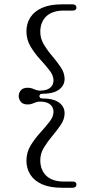

<svg xmlns="http://www.w3.org/2000/svg" viewBox="-20 -760 415 908"><path d="M166.5 -305.5Q166.5 -294.5 180 -294.5Q232 -294.5 258.8 -275.2Q285.5 -256 285.5 -224.5Q285.5 -196.5 268 -170.5Q250.5 -144.5 227.8 -117.5Q205 -90.5 187.8 -62.2Q170.5 -34 170.5 -2.5Q170.5 44 199 71.2Q227.5 98.5 281.5 98.5H324Q341.5 98.5 341.5 113Q341.5 120 336.8 124Q332 128 322.5 128H273Q216.5 128 179.2 111.5Q142 95 123.5 66Q105 37 105 0Q105 -38.5 124.2 -70.8Q143.5 -103 169 -131Q194.5 -159 213.8 -183.8Q233 -208.5 233 -231Q233 -253 217 -266.2Q201 -279.5 170 -279.5Q158 -279.5 149.5 -276.2Q141 -273 132 -269.5Q123 -266 110.5 -266Q89 -266 78.8 -278.2Q68.5 -290.5 68.5 -305.5Q68.5 -321 78.8 -333Q89 -345 110.5 -345Q123 -345 132 -341.8Q141 -338.5 149.5 -335Q158 -331.5 170 -331.5Q201 -331.5 217 -344.8Q233 -358 233 -380Q233 -403 213.8 -427.8Q194.5 -452.5 169 -480.2Q143.5 -508 124.2 -540.5Q105 -573 105 -611.5Q105 -649 123.5 -677.8Q142 -706.5 179.2 -723Q216.5 -739.5 273 -739.5H322.5Q332 -739.5 336.8 -735.5Q341.5 -731.5 341.5 -724.5Q341.5 -710 324 -710H281.5Q227.5 -710 199 -682.8Q170.5 -655.5 170.5 -609Q170.5 -577.5 187.8 -549Q205 -520.5 227.8 -494Q250.5 -467.5 268 -441Q285.5 -414.5 285.5 -387Q285.5 -355.5 258.8 -336Q232 -316.5 180 -316.5Q166.5 -316.5 166.5 -305.5Z"/></svg>

Font: Fraunces Light
Style: Regular
Weight: 300
Version: Version 1.000;[b76b70a41]